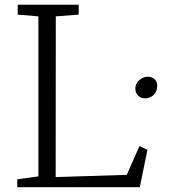

<svg xmlns="http://www.w3.org/2000/svg" viewBox="-20 -778 720 798"><path d="M51.8 0H561L592.8 -155.3L559.6 -170.9L506.8 -51.3L211.4 -42L211.9 -710L307.1 -717.3V-758.3H53.7V-717.3L139.6 -710V-44.9L51.8 -32.7ZM576.2 -369.6C601.1 -366.2 628.9 -382.3 632.3 -411.1C636.7 -433.6 627.9 -455.6 598.6 -459C575.7 -461.4 547.4 -444.3 543 -417C539.1 -391.6 555.2 -373 576.2 -369.6Z"/></svg>

Font: Merriweather
Style: Light
Weight: 250
Designer: Eben Sorkin ( eben@eyebytes.com )
Foundry: Sorkin Type Co.
Version: Version 1.003